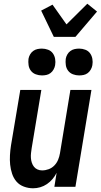

<svg xmlns="http://www.w3.org/2000/svg" viewBox="-20 -1003 541 1031"><path d="M158 8Q132 8 108 -1Q84 -10 68.5 -28Q53 -46 45 -70Q37 -94 34.5 -119Q32 -144 33.5 -170Q35 -196 39 -222L89 -520H202L150 -207Q148 -194 146.5 -180.5Q145 -167 146 -154Q147 -141 151 -129Q155 -117 162.5 -107.5Q170 -98 181.5 -93Q193 -88 206 -88Q224 -88 241.5 -94.5Q259 -101 272 -114.5Q285 -128 292 -145Q299 -162 302 -180L358 -520H471L385 0H272L284 -75Q275 -57 262 -41.5Q249 -26 232 -14.5Q215 -3 196 2.5Q177 8 158 8ZM405 -598Q388 -598 372 -604Q356 -610 346 -623Q336 -636 333.5 -653Q331 -670 333 -687Q335 -699 341.5 -710.5Q348 -722 358.5 -729.5Q369 -737 381 -739.5Q393 -742 405 -742Q422 -742 438 -736Q454 -730 463.5 -717Q473 -704 476 -687Q479 -670 476 -653Q474 -641 467.5 -629.5Q461 -618 451 -610.5Q441 -603 429 -600.5Q417 -598 405 -598ZM205 -598Q188 -598 172 -604Q156 -610 146 -623Q136 -636 133.5 -653Q131 -670 133 -687Q135 -699 141.5 -710.5Q148 -722 158.5 -729.5Q169 -737 181 -739.5Q193 -742 205 -742Q222 -742 238 -736Q254 -730 263.5 -717Q273 -704 276 -687Q279 -670 276 -653Q274 -641 267.5 -629.5Q261 -618 251 -610.5Q241 -603 229 -600.5Q217 -598 205 -598ZM269 -805 201 -946 262 -978 337 -872 449 -983 501 -941 385 -805Z"/></svg>

Font: Iosevka Term Curly Oblique
Style: Bold
Weight: 700
Italic angle: -9°
Designer: Belleve Invis
Foundry: Belleve Invis
Version: Version 32.3.0